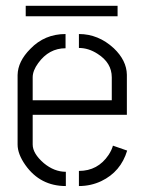

<svg xmlns="http://www.w3.org/2000/svg" viewBox="-20 -625 485 645"><path d="M66.4 -570.3V-605.5H375V-570.3ZM39.1 -139.6V-373Q40 -418.9 82 -460.9Q129.9 -510.7 200.2 -510.7V-462.9Q144.5 -462.9 108.4 -413.1Q89.8 -387.7 89.8 -365.2V-288.1H355.5V-365.2Q355.5 -414.1 307.6 -444.3Q277.3 -463.9 245.1 -463.9V-510.7Q310.5 -510.7 362.3 -462.9Q405.3 -421.9 406.2 -374V-239.3H89.8V-139.6Q89.8 -109.4 127 -77.1Q162.1 -47.9 201.2 -47.9V0Q115.2 0 65.4 -70.3Q39.1 -107.4 39.1 -139.6ZM245.1 0V-50.8Q308.6 -50.8 344.7 -104.5Q355.5 -121.1 359.4 -135.7L407.2 -119.1Q385.7 -47.9 320.3 -16.6Q285.2 0 245.1 0Z"/></svg>

Font: Post No Bills Colombo
Style: Regular
Weight: 500
Designer: Kosala Senevirathne, Siva Puranthara, Lasantha Premarathna, Tharique Azeez
Foundry: Mooniak
Version: Version 1.220 ; ttfautohint (v1.5)